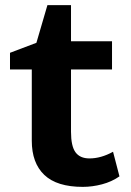

<svg xmlns="http://www.w3.org/2000/svg" viewBox="-20 -721 510 749"><path d="M446 -33Q416 -12 378 -2Q340 8 303 8Q202 8 153 -38.5Q104 -85 104 -172V-450H19V-515L122 -554L165 -701H257V-560H417V-450H257V-207Q257 -151 274.5 -127Q292 -103 329 -103Q374 -103 421 -129Z"/></svg>

Font: Martel Sans ExtraBold
Style: Regular
Weight: 800
Designer: Dan Reynolds and Mathieu Réguer
Foundry: Dan Reynolds and Mathieu Réguer
Version: Version 1.002; ttfautohint (v1.1) -l 5 -r 5 -G 72 -x 0 -D la